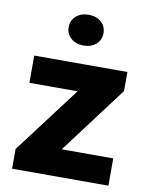

<svg xmlns="http://www.w3.org/2000/svg" viewBox="-85 -818 685 880"><g transform="rotate(10 257.5 -378.0)"><path d="M481 -127V0H32.7V-91.8L266.6 -401.4H42.5V-528.3H476.1V-439.5L241.2 -127ZM175.3 -684.1Q175.3 -715.8 198 -735.8Q220.7 -755.9 256.3 -755.9Q292.5 -755.9 314.9 -735.8Q337.4 -715.8 337.4 -684.1Q337.4 -652.8 314.9 -632.8Q292.5 -612.8 256.3 -612.8Q220.7 -612.8 198 -632.8Q175.3 -652.8 175.3 -684.1Z"/></g></svg>

Font: Vazirmatn UI FD Black
Style: Regular
Weight: 900
Designer: Saber Rastikerdar
Foundry: Saber Rastikerdar
Version: Version 33.003